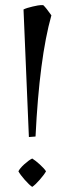

<svg xmlns="http://www.w3.org/2000/svg" viewBox="-20 -716 266 751"><path d="M160 -46Q153 -33 135.5 -13Q118 7 106 15Q94 7 76.5 -13Q59 -33 52 -46Q58 -58 75 -73.5Q92 -89 106 -96Q119 -88 136 -72.5Q153 -57 160 -46ZM72 -679Q84 -685 108 -690.5Q132 -696 139.5 -696Q147 -696 149 -696Q160 -686 181 -656Q134 -489 119 -182L93 -180Z"/></svg>

Font: Almendra SC
Style: Regular
Weight: 400
Designer: Ana Sanfelippo
Foundry: Ana Sanfelippo
Version: Version 1.003